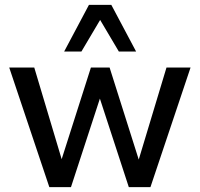

<svg xmlns="http://www.w3.org/2000/svg" viewBox="-20 -770 822 790"><path d="M183 0 18 -492H121L240 -94H227L354 -492H431L557 -94H545L665 -492H764L599 0H510L379 -401H403L272 0ZM244 -558 346 -750H438L540 -558H469L392 -688L315 -558Z"/></svg>

Font: Nunito Sans 10pt SemiCondensed SemiBold
Style: Regular
Weight: 600
Width: 4
Designer: Vernon Adams
Foundry: Vernon Adams
Version: Version 3.101;gftools[0.9.27]